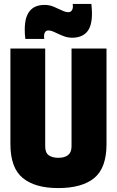

<svg xmlns="http://www.w3.org/2000/svg" viewBox="-20 -947 595 977"><path d="M33 -214V-700H210V-202Q210 -170 228 -157Q246 -144 277 -144Q309 -144 326.5 -158Q344 -172 344 -202V-700H522V-214Q522 -93 460 -41.5Q398 10 276 10Q158 10 95.5 -41.5Q33 -93 33 -214ZM109 -749Q107 -762 106.5 -774.5Q106 -787 106 -798Q106 -922 207 -922Q232 -922 254 -912.5Q276 -903 295 -894Q314 -885 328 -885Q339 -885 345 -893.5Q351 -902 351 -914Q351 -922 350 -927H445Q446 -914 447 -902Q448 -890 448 -879Q448 -813 422 -784Q396 -755 347 -755Q324 -755 301.5 -764Q279 -773 259.5 -782.5Q240 -792 226 -792Q215 -792 209.5 -783.5Q204 -775 204 -763Q204 -754 205 -749Z"/></svg>

Font: Georama SemiCondensed ExtraBold
Style: Regular
Weight: 800
Width: 4
Designer: Jean-Baptiste Levee
Foundry: Production Type
Version: Version 1.000